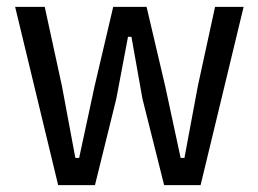

<svg xmlns="http://www.w3.org/2000/svg" viewBox="-20 -538 749 558"><path d="M24 -518H110L160 -288L199 -79H210L255 -288L309 -518H406L460 -288L505 -79H516L555 -288L605 -518H688L563 0H457L394 -251L362 -431H352L318 -251L256 0H149Z"/></svg>

Font: IBM Plex Sans Condensed Text
Style: Regular
Weight: 450
Width: 3
Designer: Mike Abbink, Paul van der Laan, Pieter van Rosmalen
Foundry: Bold Monday
Version: Version 1.1